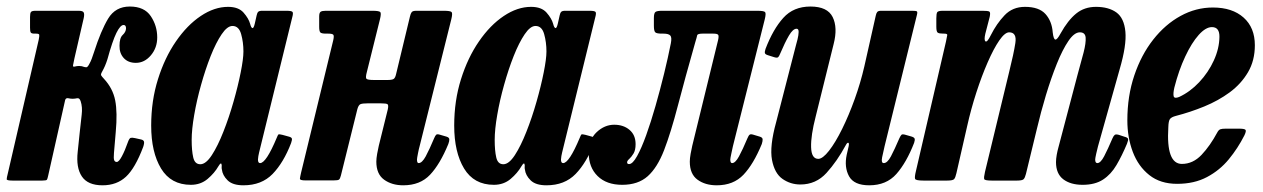

<svg xmlns="http://www.w3.org/2000/svg" viewBox="-42 -553 3868 588"><path d="M396.5 -103Q372 -38 343.8 -11.8Q315.5 14.5 272 14.5Q227 14.5 208.8 -12.5Q190.5 -39.5 196 -88.5L202 -146Q205.5 -179 208.2 -202Q211 -225 205 -243Q201.5 -254 193.5 -252Q190.5 -251.5 187.5 -251Q184.5 -250.5 180.5 -250.5Q176.5 -250.5 173.5 -251Q170.5 -251.5 168 -252Q159.5 -254 157.5 -246.5L105.5 -15Q103.5 -5.5 101.8 -2.8Q100 0 88 0H-4Q-21.5 0 -21.5 -4.2Q-21.5 -8.5 -18 -22L76.5 -431Q79 -443 78.2 -446.5Q77.5 -450 68.5 -450H63.5Q54 -450 52 -453.8Q50 -457.5 50 -468V-501Q50 -512.5 52.8 -516.2Q55.5 -520 67 -520H198.5Q211.5 -520 214.2 -515Q217 -510 214.5 -498L186 -374.5Q183 -360 181.8 -353.8Q180.5 -347.5 186 -349Q194 -351 200.5 -351Q205 -351 208.5 -350.2Q212 -349.5 214 -348.5Q218.5 -347 222.5 -347Q226.5 -347 232 -358Q236 -365 239.2 -373.8Q242.5 -382.5 246 -393.5Q267 -459 289.2 -496Q311.5 -533 355.5 -533Q400 -533 419.8 -503.5Q439.5 -474 439.5 -438.5Q439.5 -406.5 420 -383.5Q400.5 -360.5 374 -360.5Q350.5 -360.5 337 -375.2Q323.5 -390 324 -413Q324 -437 333.8 -446Q343.5 -455 344 -466Q344 -476.5 336.5 -476.5Q326.5 -476.5 314.5 -452.2Q302.5 -428 287 -371.5Q283.5 -360.5 279.5 -351.2Q275.5 -342 271 -334Q266 -325.5 267.8 -322.2Q269.5 -319 276.5 -311.5Q303.5 -282.5 310.8 -245.5Q318 -208.5 312.5 -149L307 -84.5Q305.5 -67.5 307.8 -62.2Q310 -57 315.5 -57Q322 -57 331.2 -74.2Q340.5 -91.5 350 -118.5Q354 -129.5 358.2 -130.8Q362.5 -132 371.5 -130L389.5 -126Q397 -124.5 398.8 -119.8Q400.5 -115 396.5 -103Z M849.5 -115Q826.5 -55 792.8 -20.2Q759 14.5 703.5 14.5Q670.5 14.5 655 -0.8Q639.5 -16 637.5 -34Q636.5 -38 636.8 -40.5Q637 -43 637 -47Q636 -59 627 -44Q615 -23 593.8 -5Q572.5 13 542.5 13Q481.5 13 451.2 -37Q421 -87 421 -168.5Q421 -244.5 441.8 -310.5Q462.5 -376.5 496.8 -426.2Q531 -476 572.8 -504Q614.5 -532 656.5 -532Q688.5 -532 704 -514.2Q719.5 -496.5 724 -480Q727 -468 731 -467Q735 -466 738.5 -481.5L744 -506Q745.5 -513.5 748.8 -516.8Q752 -520 761 -520H835.5Q851.5 -520 854 -516.2Q856.5 -512.5 853 -500L751.5 -86Q750.5 -82 749.2 -75Q748 -68 748 -64.5Q748 -53.5 754.5 -53.5Q773 -53.5 805.5 -131Q808.5 -138.5 810.2 -140.8Q812 -143 823 -140L843 -134.5Q850.5 -132.5 851.8 -128.8Q853 -125 849.5 -115ZM703.5 -395.5Q703.5 -423.5 696.5 -448.5Q689.5 -473.5 670 -473.5Q654 -473.5 636.8 -448Q619.5 -422.5 603.2 -381.5Q587 -340.5 573.8 -293.2Q560.5 -246 552.8 -201.2Q545 -156.5 545 -124.5Q545 -91.5 549.8 -70.8Q554.5 -50 571.5 -50Q588.5 -50 606.8 -78Q625 -106 642.2 -149.8Q659.5 -193.5 673.2 -241.8Q687 -290 695.2 -331.5Q703.5 -373 703.5 -395.5Z M1340 -493.5 1243 -105Q1241 -98.5 1238 -83.2Q1235 -68 1235 -64.5Q1235 -53.5 1240 -53.5Q1250.5 -53.5 1261.8 -74.2Q1273 -95 1287.5 -129.5Q1291 -138 1294 -140.5Q1297 -143 1305 -140.5L1325.5 -134.5Q1333.5 -132 1334 -126.8Q1334.5 -121.5 1331 -112Q1305.5 -50 1275 -17.8Q1244.5 14.5 1193 14.5Q1158 14.5 1134.2 -2.8Q1110.5 -20 1110.5 -58Q1110.5 -67.5 1113 -81.8Q1115.5 -96 1118 -106.5L1145.5 -217.5Q1148.5 -231 1144.8 -233.8Q1141 -236.5 1124.5 -236.5H1084Q1068 -236.5 1062 -234Q1056 -231.5 1052.5 -219L1002 -15.5Q999.5 -5.5 996.2 -3Q993 -0.5 979.5 -0.5H893.5Q876 -0.5 876.5 -5.8Q877 -11 880 -24L978.5 -429.5Q981.5 -442.5 979 -446.2Q976.5 -450 963.5 -450H956.5Q943 -450 939.2 -453.5Q935.5 -457 935.5 -471V-502.5Q935.5 -514 940 -517Q944.5 -520 955.5 -520H1098.5Q1119.5 -520 1122.8 -515.8Q1126 -511.5 1121.5 -493.5L1081.5 -332.5Q1077 -316 1080 -312Q1083 -308 1104.5 -308H1144Q1158.5 -308 1163.5 -311.2Q1168.5 -314.5 1171 -326L1213.5 -502.5Q1215.5 -511.5 1218.8 -515.8Q1222 -520 1233 -520H1317Q1338 -520 1341.2 -515.8Q1344.5 -511.5 1340 -493.5Z M1777.5 -115Q1754.5 -55 1720.8 -20.2Q1687 14.5 1631.5 14.5Q1598.5 14.5 1583 -0.8Q1567.5 -16 1565.5 -34Q1564.5 -38 1564.8 -40.5Q1565 -43 1565 -47Q1564 -59 1555 -44Q1543 -23 1521.8 -5Q1500.5 13 1470.5 13Q1409.5 13 1379.2 -37Q1349 -87 1349 -168.5Q1349 -244.5 1369.8 -310.5Q1390.5 -376.5 1424.8 -426.2Q1459 -476 1500.8 -504Q1542.5 -532 1584.5 -532Q1616.5 -532 1632 -514.2Q1647.5 -496.5 1652 -480Q1655 -468 1659 -467Q1663 -466 1666.5 -481.5L1672 -506Q1673.5 -513.5 1676.8 -516.8Q1680 -520 1689 -520H1763.5Q1779.5 -520 1782 -516.2Q1784.5 -512.5 1781 -500L1679.5 -86Q1678.5 -82 1677.2 -75Q1676 -68 1676 -64.5Q1676 -53.5 1682.5 -53.5Q1701 -53.5 1733.5 -131Q1736.5 -138.5 1738.2 -140.8Q1740 -143 1751 -140L1771 -134.5Q1778.5 -132.5 1779.8 -128.8Q1781 -125 1777.5 -115ZM1631.5 -395.5Q1631.5 -423.5 1624.5 -448.5Q1617.5 -473.5 1598 -473.5Q1582 -473.5 1564.8 -448Q1547.5 -422.5 1531.2 -381.5Q1515 -340.5 1501.8 -293.2Q1488.5 -246 1480.8 -201.2Q1473 -156.5 1473 -124.5Q1473 -91.5 1477.8 -70.8Q1482.5 -50 1499.5 -50Q1516.5 -50 1534.8 -78Q1553 -106 1570.2 -149.8Q1587.5 -193.5 1601.2 -241.8Q1615 -290 1623.2 -331.5Q1631.5 -373 1631.5 -395.5Z M1761 -84.5Q1761 -125.5 1785.2 -148.2Q1809.5 -171 1839 -171Q1867.5 -171 1886 -155.2Q1904.5 -139.5 1904.5 -111.5Q1904.5 -93 1898 -82.5Q1891.5 -72 1885 -66.2Q1878.5 -60.5 1878.5 -56Q1878.5 -50.5 1884.5 -50.5Q1895.5 -50.5 1909 -74.8Q1922.5 -99 1937 -139.2Q1951.5 -179.5 1965.5 -228.5Q1979.5 -277.5 1991.8 -327.5Q2004 -377.5 2012.5 -420.5Q2016 -438.5 2010.8 -444.2Q2005.5 -450 1990 -450H1985Q1969 -450 1964.8 -454Q1960.5 -458 1960.5 -474.5V-497.5Q1960.5 -513 1965.5 -516.5Q1970.5 -520 1985.5 -520H2277Q2298 -520 2301.2 -515.8Q2304.5 -511.5 2300 -493.5L2202.5 -105Q2201 -98.5 2197.8 -83.2Q2194.5 -68 2194.5 -64.5Q2194.5 -53.5 2200 -53.5Q2210 -53.5 2221.2 -74.2Q2232.5 -95 2247 -129.5Q2250.5 -138 2253.8 -140.5Q2257 -143 2265 -140.5L2285 -134.5Q2293 -132 2293.5 -126.8Q2294 -121.5 2291 -112Q2265.5 -50 2234.8 -17.8Q2204 14.5 2153 14.5Q2117.5 14.5 2094 -2.8Q2070.5 -20 2070.5 -58Q2070.5 -67.5 2073 -81.8Q2075.5 -96 2078 -106.5L2157 -429.5Q2160 -442.5 2157.5 -446.2Q2155 -450 2143 -450H2109Q2094 -450 2093 -444.5Q2092 -439 2087.5 -424.5Q2055.5 -312 2034 -229.5Q2012.5 -147 1991.8 -93.2Q1971 -39.5 1941.5 -13.2Q1912 13 1863.5 13Q1815.5 13 1788.2 -13.8Q1761 -40.5 1761 -84.5Z M2302.5 -403.5Q2325.5 -463.5 2356.8 -498.2Q2388 -533 2440 -533Q2492 -533 2508 -500.8Q2524 -468.5 2511 -418L2456 -196Q2441 -138 2442 -102.2Q2443 -66.5 2464 -66.5Q2477.5 -66.5 2497 -91.5Q2516.5 -116.5 2537 -158Q2557.5 -199.5 2575.5 -249.5Q2593.5 -299.5 2605 -349.5L2640 -505Q2641.5 -512.5 2644.5 -516.2Q2647.5 -520 2656.5 -520H2751.5Q2763 -520 2765.8 -518.2Q2768.5 -516.5 2766 -507L2667 -105Q2663 -89 2659.5 -71.2Q2656 -53.5 2664.5 -53.5Q2675.5 -53.5 2686.5 -74.2Q2697.5 -95 2712.5 -130Q2716 -137.5 2718.8 -140.2Q2721.5 -143 2731.5 -140L2749 -135Q2757.5 -132.5 2759 -128.5Q2760.5 -124.5 2757.5 -115.5Q2734 -55 2703.2 -20.2Q2672.5 14.5 2620 14.5Q2573.5 14.5 2558.2 -13.2Q2543 -41 2551 -79L2557 -105Q2559 -115 2555.8 -115.8Q2552.5 -116.5 2548.5 -109Q2521.5 -59 2489.2 -23.5Q2457 12 2409 12Q2379 12 2354.5 -5Q2330 -22 2322.2 -63.5Q2314.5 -105 2335 -179L2395.5 -414Q2397.5 -420.5 2400.5 -432.8Q2403.5 -445 2403.8 -455Q2404 -465 2397.5 -465Q2386.5 -465 2374.2 -444.2Q2362 -423.5 2346.5 -387Q2344 -380.5 2341 -377.8Q2338 -375 2328.5 -378L2309.5 -384Q2301.5 -386.5 2300.5 -390.5Q2299.5 -394.5 2302.5 -403.5Z M2845.5 -520H2966.5Q2983 -520 2987.5 -517.8Q2992 -515.5 2989 -501.5L2975.5 -449.5Q2971 -429.5 2976.2 -426.2Q2981.5 -423 2992.5 -445.5Q3010 -480.5 3034.5 -506.2Q3059 -532 3097 -532Q3140 -532 3159.8 -510Q3179.5 -488 3182 -453.5Q3184.5 -432.5 3190 -431.8Q3195.5 -431 3206 -450.5Q3228.5 -491 3253.8 -511.5Q3279 -532 3314.5 -532Q3353 -532 3376.8 -515Q3400.5 -498 3404.5 -456.2Q3408.5 -414.5 3387 -341L3320.5 -104.5Q3318.5 -97 3315.2 -82.5Q3312 -68 3312 -64.5Q3312 -53.5 3318.5 -53.5Q3328.5 -53.5 3339.5 -74.5Q3350.5 -95.5 3365 -129.5Q3368.5 -137.5 3372 -140Q3375.5 -142.5 3384.5 -140L3401 -134.5Q3411 -132 3412.5 -128.2Q3414 -124.5 3409.5 -113Q3394 -76 3377.2 -47.5Q3360.5 -19 3336 -3Q3311.5 13 3273.5 13Q3236.5 13 3214.2 -4Q3192 -21 3192 -56.5Q3192 -66 3194.2 -78.8Q3196.5 -91.5 3199.5 -102L3258 -324Q3269 -363 3276.5 -392.2Q3284 -421.5 3282.8 -437.8Q3281.5 -454 3265 -454Q3248 -454 3230 -427.5Q3212 -401 3194.5 -357.5Q3177 -314 3161.2 -261.8Q3145.5 -209.5 3133.5 -158.5L3100 -20.5Q3097 -8.5 3092.8 -4.2Q3088.5 0 3073 0H2995Q2974 0 2972.2 -4.5Q2970.5 -9 2974.5 -26.5L3048.5 -332.5Q3062.5 -388.5 3067.5 -421.2Q3072.5 -454 3048.5 -454Q3035.5 -454 3018.2 -429Q3001 -404 2982.8 -362.2Q2964.5 -320.5 2948 -269.5Q2931.5 -218.5 2920 -167L2887 -22.5Q2884 -9 2880 -4.5Q2876 0 2859 0H2786Q2762.5 0 2760.5 -5.2Q2758.5 -10.5 2763 -29L2855 -425.5Q2858.5 -441.5 2859 -445.8Q2859.5 -450 2849.5 -450H2847Q2834 -450 2829.8 -453Q2825.5 -456 2825.5 -471V-496.5Q2825.5 -511 2828.2 -515.5Q2831 -520 2845.5 -520Z M3410.5 -184.5Q3410.5 -259 3431.8 -322Q3453 -385 3489.8 -431.8Q3526.5 -478.5 3573.5 -504.2Q3620.5 -530 3672.5 -530Q3732 -530 3766.5 -499.2Q3801 -468.5 3801 -414.5Q3801 -367.5 3780 -331.8Q3759 -296 3724 -270.2Q3689 -244.5 3646.2 -227Q3603.5 -209.5 3559 -198Q3545.5 -194.5 3541 -188.5Q3536.5 -182.5 3536 -163.5Q3529 -51 3577.5 -51Q3611.5 -51 3637.8 -78.8Q3664 -106.5 3686 -147.5Q3690 -155 3695 -157Q3700 -159 3712 -159H3752Q3769 -159 3772.2 -155.5Q3775.5 -152 3769 -138.5Q3749 -99 3721.2 -65.2Q3693.5 -31.5 3654.5 -10.8Q3615.5 10 3563 10Q3511.5 10 3477.8 -16.8Q3444 -43.5 3427.2 -87.8Q3410.5 -132 3410.5 -184.5ZM3569 -256Q3602.5 -271.5 3630.5 -301.2Q3658.5 -331 3675.2 -367.5Q3692 -404 3692.5 -440Q3693 -470 3669.5 -470Q3650.5 -470 3629 -446Q3607.5 -422 3587.8 -380Q3568 -338 3554.5 -285Q3550.5 -267.5 3552.2 -258.8Q3554 -250 3569 -256Z"/></svg>

Font: Besley* Condensed Semi
Style: Italic
Weight: 600
Width: 3
Italic angle: -13°
Designer: Owen Earl
Foundry: indestructible type*
Version: Version 3.000; ttfautohint (v1.8.3)